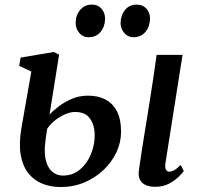

<svg xmlns="http://www.w3.org/2000/svg" viewBox="-20 -780 844 812"><path d="M637 10Q614 10 597.2 3Q580.5 -4 572.5 -18.5Q564.5 -33 567 -55.5Q568.5 -68.5 571.8 -90Q575 -111.5 579.2 -140Q583.5 -168.5 589.2 -203Q595 -237.5 601.2 -277Q607.5 -316.5 614.5 -360.2Q621.5 -404 628.5 -451.2Q635.5 -498.5 642.5 -548H752L679.5 -89Q677 -71 682 -62.5Q687 -54 695.5 -54Q705.5 -54 716.8 -60.2Q728 -66.5 744.5 -82.5L757 -56.5Q751.5 -48 735.5 -32.2Q719.5 -16.5 694.5 -3.2Q669.5 10 637 10ZM236.5 11Q193 11 157.5 -3.8Q122 -18.5 98.8 -48.8Q75.5 -79 67.5 -126Q59.5 -173 70.5 -238L112.5 -477.5L61 -501.5L67.5 -536.5L207 -560L230 -549L189.5 -295.5Q203 -310.5 227.2 -329.2Q251.5 -348 283.5 -361.8Q315.5 -375.5 352 -375.5Q393.5 -375.5 424.8 -359.8Q456 -344 474 -310.2Q492 -276.5 492 -222.5Q492 -178 472.5 -136.2Q453 -94.5 418 -61.2Q383 -28 336.8 -8.5Q290.5 11 236.5 11ZM246 -37.5Q288 -37.5 318.2 -63Q348.5 -88.5 364.5 -127.8Q380.5 -167 380.5 -207.5Q380.5 -249.5 361 -278Q341.5 -306.5 297 -306.5Q278 -306.5 255 -296.5Q232 -286.5 211.8 -270.2Q191.5 -254 179.5 -235Q176 -215 173.5 -195.2Q171 -175.5 169.5 -156.5Q168 -116.5 177.5 -90Q187 -63.5 205 -50.5Q223 -37.5 246 -37.5ZM353.5 -622.5Q330.5 -622.5 315 -641Q299.5 -659.5 300 -684.5Q300.5 -716.5 319.5 -738.5Q338.5 -760.5 368 -760.5Q395 -760.5 409.8 -742.5Q424.5 -724.5 424.5 -701Q424 -668 405.5 -645.2Q387 -622.5 353.5 -622.5ZM543.5 -622.5Q521 -622.5 505.2 -641Q489.5 -659.5 490 -684.5Q491 -716.5 509.2 -738.5Q527.5 -760.5 557.5 -760.5Q584.5 -760.5 599.8 -742.5Q615 -724.5 614.5 -701Q614 -668 595.2 -645.2Q576.5 -622.5 543.5 -622.5Z"/></svg>

Font: Merriweather 36pt Medium
Style: Italic
Weight: 500
Italic angle: -7.8°
Version: Version 2.101